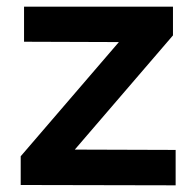

<svg xmlns="http://www.w3.org/2000/svg" viewBox="-20 -554 581 575"><path d="M498 -534H52V-429L336 -428L42 -86V0L506 1V-105L204 -106L498 -448Z"/></svg>

Font: Montserrat_SPRD_medium Medium
Style: Regular
Weight: 400
Designer: Julieta Ulanovsky edited by Nelly Hempel
Foundry: Julieta Ulanovsky
Version: Version 4.000;PS 004.000;hotconv 1.0.88;makeotf.lib2.5.64775